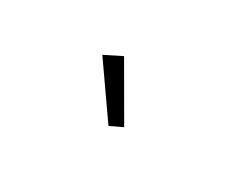

<svg xmlns="http://www.w3.org/2000/svg" viewBox="-33 -933 665 512"><g transform="rotate(30 300.0 -677.0)"><path d="M302 -586 340 -604 245 -768 193 -742Z"/></g></svg>

Font: IBM Plex Thai Looped Light
Style: Regular
Weight: 300
Designer: Mike Abbink, Paul van der Laan, Pieter van Rosmalen, Ben Mitchell, Mark Frömberg
Foundry: Bold Monday
Version: Version 1.0